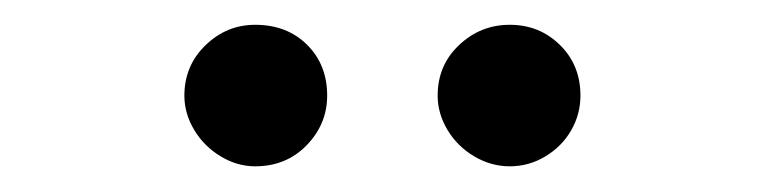

<svg xmlns="http://www.w3.org/2000/svg" viewBox="-20 -749 602 151"><path d="M125 -673.8Q125 -697.3 141.6 -713.4Q158.2 -729.5 180.7 -729.5Q205.6 -729.5 221.4 -713.9Q237.3 -698.2 237.3 -673.8Q237.3 -651.4 221.2 -634.8Q205.1 -618.2 180.7 -618.2Q166.5 -618.2 153.6 -626Q140.6 -633.8 132.8 -646.7Q125 -659.7 125 -673.8ZM324.2 -673.8Q324.2 -697.8 341.1 -713.6Q357.9 -729.5 380.9 -729.5Q404.3 -729.5 420.4 -713.6Q436.5 -697.8 436.5 -673.8Q436.5 -659.2 429.2 -646.5Q421.9 -633.8 408.9 -626Q396 -618.2 380.9 -618.2Q366.2 -618.2 353 -626Q339.8 -633.8 332 -646.7Q324.2 -659.7 324.2 -673.8Z"/></svg>

Font: Pretendard Std
Style: Regular
Weight: 400
Designer: Base glyphs from Inter by Rasmus Andersson; Hangeul glyphs from Noto Sans CJK(Source Han Sans) by Jang Soo-young and Kan
Foundry: Kil Hyung-jin
Version: Version 1.309